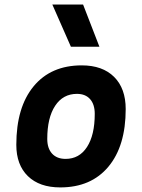

<svg xmlns="http://www.w3.org/2000/svg" viewBox="-20 -815 626 845"><path d="M245.1 9.8Q153.8 9.8 102.8 -39.8Q51.8 -89.4 51.8 -177.7Q51.8 -342.8 127.9 -435.1Q204.1 -527.3 339.8 -527.3Q431.2 -527.3 482.2 -476.6Q533.2 -425.8 533.2 -335Q533.2 -172.4 457 -81.3Q380.9 9.8 245.1 9.8ZM268.6 -115.7Q329.1 -115.7 363 -168.2Q397 -220.7 397 -314Q397 -355.5 376.5 -378.7Q356 -401.9 318.8 -401.9Q257.3 -401.9 222.7 -349.4Q188 -296.9 188 -203.6Q188 -162.1 209.2 -138.9Q230.5 -115.7 268.6 -115.7ZM292 -609.4 210.4 -794.9H345.7L417.5 -609.4Z"/></svg>

Font: CaskaydiaCove NF
Style: Bold Italic
Weight: 700
Italic angle: -10°
Designer: Aaron Bell
Foundry: Saja Typeworks
Version: Version 2111.001; VTT 6.35;Nerd Fonts 3.2.1